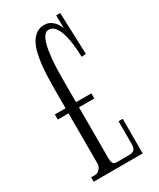

<svg xmlns="http://www.w3.org/2000/svg" viewBox="-155 -701 564 683"><g transform="rotate(-30 127.0 -359.5)"><path d="M168.9 -325.2H106V-111.8Q106 -103 109.6 -95.9Q113.3 -88.9 123 -88.9H178.2Q191.4 -89.8 197.3 -96.4Q203.1 -103 203.1 -117.2V-211.9H220.2V-69.8H19V-87.9H35.2Q46.4 -87.9 54.7 -97.7Q63 -107.4 63 -118.2V-325.2H19V-346.2H63V-421.9Q63 -447.3 64 -473.4Q64.9 -499.5 67.6 -523.9Q70.3 -548.3 75.7 -569.8Q81.1 -591.3 90.3 -607.2Q99.6 -623 113 -632.1Q126.5 -641.1 145 -641.1Q155.8 -641.1 164.6 -637.2Q173.3 -633.3 179.9 -627.2Q186.5 -621.1 191.7 -613Q196.8 -605 200.2 -596.2Q200.2 -609.4 199.7 -622.8Q199.2 -636.2 199.2 -648.9H215.8L222.2 -477.1L204.1 -476.1Q203.6 -486.3 202.9 -500.7Q202.1 -515.1 200 -531Q197.8 -546.9 194.1 -562.5Q190.4 -578.1 184.6 -590.6Q178.7 -603 170.2 -610.6Q161.6 -618.2 149.9 -618.2Q140.1 -618.2 133.1 -609.9Q126 -601.6 121.1 -587.4Q116.2 -573.2 113.3 -554.7Q110.4 -536.1 108.6 -515.4Q106.9 -494.6 106.4 -473.1Q106 -451.7 106 -432.1V-346.2H168.9Z"/></g></svg>

Font: Bigelow Rules
Style: Regular
Weight: 400
Designer: Astigmatic (AOETI)
Foundry: Astigmatic (AOETI)
Version: Version 1.001